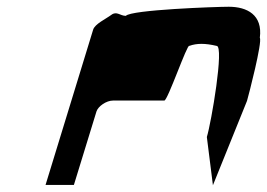

<svg xmlns="http://www.w3.org/2000/svg" viewBox="-20 -736 791 569"><path d="M115 -188H199L266 -406C271 -421 295 -438 315 -438H467C477 -438 535 -607 541 -600C563 -608 588 -608 622 -600C645 -600 606 -372 593 -330L611 -187L712 -437C717 -454 758 -612 750 -624C759 -692 712 -716 658 -716C620 -716 368 -707 353 -689C336 -689 326 -704 310 -692C294 -680 261 -665 256 -648Z"/></svg>

Font: bitstorm
Style: exextobl
Weight: 400
Version: Version 0.2